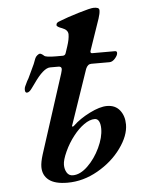

<svg xmlns="http://www.w3.org/2000/svg" viewBox="-52 -749 604 805"><g transform="rotate(-5 250.0 -346.5)"><path d="M96 -61Q96 -81 106 -113L213 -445Q217 -459 217 -463Q217 -474 204 -474H169Q141 -474 98 -412Q96 -410 84.5 -393.5Q73 -377 63 -377Q55 -377 55 -390Q55 -398 58 -404L68 -425Q75 -436 80 -448L89 -467Q104 -497 110 -516Q113 -524 120 -529.5Q127 -535 131 -535Q134 -535 139 -532Q144 -529 148 -525Q155 -518 197 -518H226Q236 -518 239 -528L248 -555Q258 -585 258 -605Q258 -624 234 -633Q211 -641 211 -648Q211 -654 214.5 -657.5Q218 -661 230 -665Q257 -676 308 -691.5Q359 -707 373 -707Q383 -707 389.5 -704.5Q396 -702 396 -694Q396 -681 389 -660L344 -529L343 -525Q343 -518 350 -518H446Q454 -518 454 -510Q454 -500 442.5 -487Q431 -474 419 -474H342Q327 -474 319 -455L240 -224Q239 -223 239 -221Q239 -218 242 -218.5Q245 -219 248 -222Q276 -249 319 -270.5Q362 -292 392 -292Q427 -292 446 -268Q465 -244 465 -208Q465 -161 427 -108.5Q389 -56 327.5 -21Q266 14 200 14Q147 14 121.5 -6Q96 -26 96 -61ZM360 -199Q360 -219 354 -230.5Q348 -242 336 -242Q315 -242 291 -225Q267 -208 246 -181Q223 -152 207 -117Q191 -82 191 -62Q191 -43 199.5 -29Q208 -15 225 -15Q256 -15 287.5 -45.5Q319 -76 339.5 -119.5Q360 -163 360 -199Z"/></g></svg>

Font: EB Garamond SemiBold
Style: Italic
Weight: 600
Italic angle: -17.2°
Designer: Georg Duffner and Octavio Pardo
Foundry: Georg Duffner
Version: Version 1.000